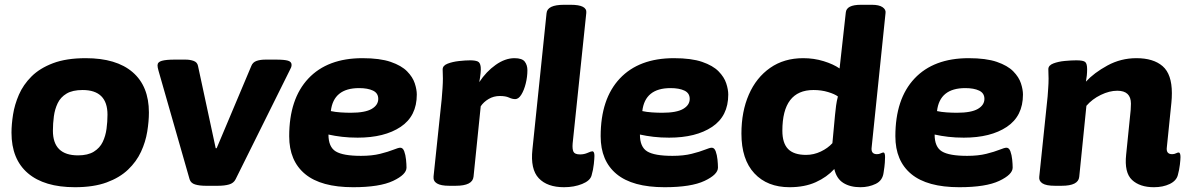

<svg xmlns="http://www.w3.org/2000/svg" viewBox="-20 -774 4955 802"><path d="M293 8Q165 8 96.5 -50.5Q28 -109 28 -220Q28 -254 34.5 -295.5Q41 -337 59 -378.5Q77 -420 111.5 -454.5Q146 -489 201.5 -510Q257 -531 338 -531Q466 -531 534 -472.5Q602 -414 602 -304Q602 -267 595 -224Q588 -181 569 -140Q550 -99 515 -65.5Q480 -32 425.5 -12Q371 8 293 8ZM306 -125Q347 -125 372 -140.5Q397 -156 409 -181Q421 -206 425 -236Q429 -266 429 -295Q429 -398 325 -398Q283 -398 258 -383Q233 -368 221 -343Q209 -318 205 -288Q201 -258 201 -228Q201 -125 306 -125Z M839 2Q813 2 795 -3.5Q777 -9 772 -25L642 -479Q638 -493 638 -501Q638 -515 656 -520Q674 -525 709 -525H755Q774 -525 789 -519.5Q804 -514 807 -499L881 -155H885L1030 -499Q1036 -514 1051.5 -519.5Q1067 -525 1089 -525H1133Q1168 -525 1183 -520.5Q1198 -516 1198 -503Q1198 -498 1196 -492.5Q1194 -487 1190 -480L964 -25Q956 -9 937 -3.5Q918 2 891 2Z M1455 8Q1321 8 1254.5 -47Q1188 -102 1188 -205Q1188 -361 1268 -446Q1348 -531 1494 -531Q1567 -531 1612 -515.5Q1657 -500 1680.5 -476Q1704 -452 1712.5 -426Q1721 -400 1721 -379Q1721 -289 1653.5 -244Q1586 -199 1474 -199Q1439 -199 1409 -202.5Q1379 -206 1352 -212Q1352 -160 1382.5 -141.5Q1413 -123 1488 -123Q1534 -123 1568 -131.5Q1602 -140 1623 -148.5Q1644 -157 1652 -157Q1663 -157 1668.5 -142Q1674 -127 1676 -107.5Q1678 -88 1678 -74Q1678 -45 1622 -18.5Q1566 8 1455 8ZM1445 -303Q1505 -303 1532.5 -319Q1560 -335 1560 -361Q1560 -385 1538 -395.5Q1516 -406 1480 -406Q1373 -406 1362 -310Q1380 -306 1402.5 -304.5Q1425 -303 1445 -303Z M1856 2Q1787 2 1791 -37L1825 -360Q1827 -383 1828.5 -406Q1830 -429 1830 -446Q1830 -458 1829.5 -466.5Q1829 -475 1829 -484Q1829 -500 1849.5 -508Q1870 -516 1897 -519Q1924 -522 1944 -522Q1964 -522 1975 -517.5Q1986 -513 1988 -494Q1990 -475 1982 -431Q2011 -475 2050.5 -503Q2090 -531 2129 -531Q2161 -531 2172 -516.5Q2183 -502 2183 -481Q2183 -453 2176 -425Q2169 -397 2157.5 -378.5Q2146 -360 2132 -360Q2120 -360 2106 -366.5Q2092 -373 2068 -373Q2042 -373 2021 -360.5Q2000 -348 1988 -330L1958 -36Q1954 2 1884 2Z M2336 8Q2266 8 2230.5 -29.5Q2195 -67 2204 -150L2263 -719Q2266 -754 2336 -754H2364Q2433 -754 2429 -720L2372 -175Q2370 -151 2375.5 -140Q2381 -129 2403 -129Q2420 -129 2434.5 -135.5Q2449 -142 2454 -142Q2463 -142 2463 -123Q2463 -113 2460.5 -89Q2458 -65 2451 -41Q2445 -19 2411.5 -5.5Q2378 8 2336 8Z M2756 8Q2622 8 2555.5 -47Q2489 -102 2489 -205Q2489 -361 2569 -446Q2649 -531 2795 -531Q2868 -531 2913 -515.5Q2958 -500 2981.5 -476Q3005 -452 3013.5 -426Q3022 -400 3022 -379Q3022 -289 2954.5 -244Q2887 -199 2775 -199Q2740 -199 2710 -202.5Q2680 -206 2653 -212Q2653 -160 2683.5 -141.5Q2714 -123 2789 -123Q2835 -123 2869 -131.5Q2903 -140 2924 -148.5Q2945 -157 2953 -157Q2964 -157 2969.5 -142Q2975 -127 2977 -107.5Q2979 -88 2979 -74Q2979 -45 2923 -18.5Q2867 8 2756 8ZM2746 -303Q2806 -303 2833.5 -319Q2861 -335 2861 -361Q2861 -385 2839 -395.5Q2817 -406 2781 -406Q2674 -406 2663 -310Q2681 -306 2703.5 -304.5Q2726 -303 2746 -303Z M3278 8Q3185 8 3131 -50Q3077 -108 3077 -216Q3077 -308 3108 -379Q3139 -450 3197 -490.5Q3255 -531 3335 -531Q3380 -531 3420.5 -518.5Q3461 -506 3487 -488L3513 -722Q3516 -754 3576 -754H3622Q3652 -754 3666.5 -744Q3681 -734 3679 -720L3621 -159Q3617 -130 3643 -130Q3652 -130 3659 -133.5Q3666 -137 3670 -137Q3677 -137 3677 -118Q3677 -110 3676 -94.5Q3675 -79 3671 -54Q3667 -20 3638 -6Q3609 8 3574 8Q3531 8 3502.5 -10Q3474 -28 3465 -68Q3434 -34 3387.5 -13Q3341 8 3278 8ZM3347 -127Q3379 -127 3408.5 -141Q3438 -155 3457 -176L3468 -294Q3470 -315 3472.5 -333.5Q3475 -352 3480 -371Q3467 -381 3439 -389.5Q3411 -398 3378 -398Q3248 -398 3248 -228Q3248 -176 3272 -151.5Q3296 -127 3347 -127Z M3987 8Q3853 8 3786.5 -47Q3720 -102 3720 -205Q3720 -361 3800 -446Q3880 -531 4026 -531Q4099 -531 4144 -515.5Q4189 -500 4212.5 -476Q4236 -452 4244.5 -426Q4253 -400 4253 -379Q4253 -289 4185.5 -244Q4118 -199 4006 -199Q3971 -199 3941 -202.5Q3911 -206 3884 -212Q3884 -160 3914.5 -141.5Q3945 -123 4020 -123Q4066 -123 4100 -131.5Q4134 -140 4155 -148.5Q4176 -157 4184 -157Q4195 -157 4200.5 -142Q4206 -127 4208 -107.5Q4210 -88 4210 -74Q4210 -45 4154 -18.5Q4098 8 3987 8ZM3977 -303Q4037 -303 4064.5 -319Q4092 -335 4092 -361Q4092 -385 4070 -395.5Q4048 -406 4012 -406Q3905 -406 3894 -310Q3912 -306 3934.5 -304.5Q3957 -303 3977 -303Z M4800 8Q4741 8 4708.5 -22.5Q4676 -53 4684 -128L4703 -315Q4704 -327 4704 -341Q4704 -395 4647 -395Q4614 -395 4578 -377.5Q4542 -360 4518 -332L4488 -35Q4484 2 4415 2H4386Q4350 2 4334.5 -8Q4319 -18 4321 -35L4356 -371Q4357 -387 4358.5 -406.5Q4360 -426 4360 -446Q4360 -455 4359.5 -464.5Q4359 -474 4359 -485Q4359 -501 4380 -509Q4401 -517 4428.5 -519.5Q4456 -522 4476 -522Q4505 -522 4513 -515Q4521 -508 4521 -485Q4521 -459 4516 -433Q4550 -470 4606 -500.5Q4662 -531 4727 -531Q4798 -531 4836.5 -497.5Q4875 -464 4875 -385Q4875 -375 4874.5 -365Q4874 -355 4873 -345L4854 -159Q4850 -130 4876 -130Q4885 -130 4892 -133.5Q4899 -137 4903 -137Q4911 -137 4911 -118Q4911 -108 4908.5 -86.5Q4906 -65 4900 -43Q4894 -19 4866 -5.5Q4838 8 4800 8Z"/></svg>

Font: Asap Semi Expanded Semi Expanded ExtraBold
Style: Italic
Weight: 800
Width: 6
Italic angle: -6°
Designer: Pablo Cosgaya
Foundry: Omnibus-Type
Version: Version 3.001; ttfautohint (v1.8.4.7-5d5b)